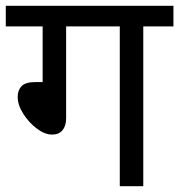

<svg xmlns="http://www.w3.org/2000/svg" viewBox="-20 -642 618 662"><path d="M208 -551V-234Q208 -208 195.5 -193Q183 -178 160 -178Q134 -178 106.5 -199Q79 -220 60 -250Q41 -280 41 -308Q41 -331 54.5 -345Q68 -359 102 -359H127V-551H0V-622H578V-551H474V0H393V-551Z"/></svg>

Font: Noto Sans
Style: Regular
Weight: 400
Designer: Monotype Design Team
Foundry: Monotype Imaging Inc.
Version: Version 2.007